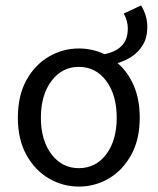

<svg xmlns="http://www.w3.org/2000/svg" viewBox="-20 -677 582 709"><path d="M271 12Q212 12 160.5 -18Q109 -48 77.5 -105Q46 -162 46 -242Q46 -324 77.5 -381Q109 -438 160.5 -468Q212 -498 271 -498Q321 -498 366 -477Q407 -485 429.5 -508Q452 -531 452 -572Q452 -600 437 -627L501 -657Q511 -641 517.5 -620.5Q524 -600 524 -578Q524 -539 508 -512Q492 -485 467 -468.5Q442 -452 414 -444Q452 -412 474 -361Q496 -310 496 -242Q496 -162 464.5 -105Q433 -48 382 -18Q331 12 271 12ZM271 -56Q334 -56 372.5 -107.5Q411 -159 411 -242Q411 -326 372.5 -378Q334 -430 271 -430Q209 -430 170 -378Q131 -326 131 -242Q131 -159 170 -107.5Q209 -56 271 -56Z"/></svg>

Font: .
Style: 
Weight: 400
Designer: Paul D. Hunt, Dalton Maag
Foundry: Dalton Maag Ltd
Version: Version 1.200